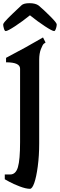

<svg xmlns="http://www.w3.org/2000/svg" viewBox="-76 -1005 376 1205"><path d="M50 -113V-574Q50 -614 -38 -614V-642Q92 -710 194 -770L210 -738Q206 -736 199 -730.5Q192 -725 181 -697.5Q170 -670 170 -630V-106Q170 -28 161 39.5Q152 107 139 143.5Q126 180 112 180Q87 180 47.5 165Q8 150 -19 135L-46 120V90H-12Q23 90 36.5 44Q50 -2 50 -113ZM277 -832Q271 -810 264 -810Q252 -810 205.5 -840.5Q159 -871 112 -909Q65 -871 18.5 -840.5Q-28 -810 -40 -810Q-47 -810 -51.5 -826Q-56 -842 -56 -849.5Q-56 -857 -47.5 -867Q-39 -877 -25 -891.5Q-11 -906 3 -919Q45 -958 58.5 -971.5Q72 -985 109.5 -985Q147 -985 167 -970Q198 -944 239 -903Q280 -862 280 -852Q280 -842 277 -832Z"/></svg>

Font: Pirata One
Style: Regular
Weight: 400
Designer: Rodrigo Fuenzalida, Nicolas Massi
Foundry: Rodrigo Fuenzalida, Nicolas Massi
Version: Version 1.001